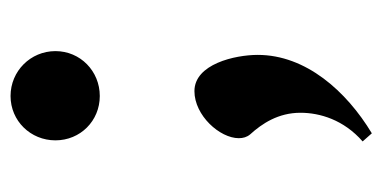

<svg xmlns="http://www.w3.org/2000/svg" viewBox="-196 -330 708 355"><g transform="rotate(-90 157.5 -153.0)"><path d="M75 -404C75 -358 111 -322 157 -322C203 -322 240 -358 240 -404C240 -450 203 -487 157 -487C111 -487 75 -450 75 -404ZM88 181C166 134 233 59 233 -30C233 -72 216 -147 166 -147C121 -147 79 -100 79 -65C79 -57 81 -50 86 -44C106 -22 126 8 126 49C126 85 113 129 73 164Z"/></g></svg>

Font: Berkshire Swash
Style: Regular
Weight: 700
Designer: Astigmatic (AOETI)
Foundry: Astigmatic (AOETI)
Version: Version 1.000